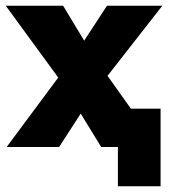

<svg xmlns="http://www.w3.org/2000/svg" viewBox="-28 -510 596 666"><path d="M-5 0 174 -241 -8 -490H191L264 -369L343 -490H535L345 -247L426 -133H529V136H381V0H323L252 -116L177 0Z"/></svg>

Font: Cantarell Extra Bold
Style: Regular
Weight: 800
Designer: Dave Crossland, Nikolaus Waxweiler, Florian Fecher, Jacques Le Bailly, Eben Sorkin, Alexei Vanyashin, Alexios Zavras, Em
Version: Version 0.303